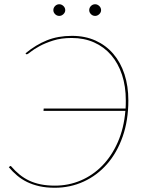

<svg xmlns="http://www.w3.org/2000/svg" viewBox="-20 -877 680 905"><path d="M21.5 0ZM30 -94.5Q32 -94.5 33.5 -92Q52 -70.5 72.8 -53.8Q93.5 -37 118 -25.5Q142.5 -14 172.2 -8Q202 -2 239 -2Q303 -2 360.2 -26.2Q417.5 -50.5 462 -96Q506.5 -141.5 535.2 -206.8Q564 -272 571 -354.5H185L186 -365.5H572Q572.5 -375 572.8 -384.2Q573 -393.5 573 -403.5Q573 -470.5 555 -524.8Q537 -579 503.8 -617.5Q470.5 -656 423.5 -677Q376.5 -698 318 -698Q268.5 -698 230.8 -686Q193 -674 166.5 -659.5Q140 -645 125 -633Q110 -621 107 -621Q103 -621 102 -623L100.5 -626Q149 -666 201.2 -687Q253.5 -708 319 -708Q381 -708 430.2 -685.8Q479.5 -663.5 514 -623.2Q548.5 -583 566.8 -527Q585 -471 585 -403.5Q585 -309.5 558.2 -233.2Q531.5 -157 484.5 -103.5Q437.5 -50 374.2 -21Q311 8 238 8Q198 8 165.8 0.8Q133.5 -6.5 107.5 -19.2Q81.5 -32 60.5 -49.8Q39.5 -67.5 21.5 -89L26.5 -93Q28 -94.5 30 -94.5ZM287.5 -829Q287.5 -818.5 278.8 -810.2Q270 -802 259.5 -802Q248 -802 239.8 -810.2Q231.5 -818.5 231.5 -829Q231.5 -840.5 239.8 -848.8Q248 -857 259.5 -857Q270 -857 278.8 -848.8Q287.5 -840.5 287.5 -829ZM456.5 -829Q456.5 -818.5 447.8 -810.2Q439 -802 428.5 -802Q417 -802 408.8 -810.2Q400.5 -818.5 400.5 -829Q400.5 -840.5 408.8 -848.8Q417 -857 428.5 -857Q439 -857 447.8 -848.8Q456.5 -840.5 456.5 -829Z"/></svg>

Font: Lato Hairline
Style: Italic
Weight: 100
Italic angle: -7°
Designer: Lukasz Dziedzic
Foundry: tyPoland Lukasz Dziedzic
Version: Version 2.007; 2014-02-27